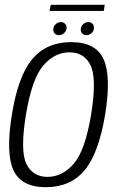

<svg xmlns="http://www.w3.org/2000/svg" viewBox="-20 -776 502 800"><path d="M171 4Q273.5 4 332.2 -66.2Q391 -136.5 418 -298Q444 -459 411.5 -529.8Q379 -600.5 276.5 -600.5Q174 -600.5 114.8 -530.2Q55.5 -460 29.5 -298Q3.5 -137.5 36 -66.8Q68.5 4 171 4ZM178 -39Q116.5 -39 90 -93Q63.5 -147 88 -298Q113 -448.5 160.5 -503.2Q208 -558 269.5 -558Q331 -558 357.5 -503.5Q384 -449 359.5 -298Q334.5 -147.5 286.8 -93.2Q239 -39 178 -39ZM225.5 -629.5Q237.5 -629.5 247.5 -638.5Q257.5 -647.5 257.5 -660.5Q257.5 -671 250.5 -677.5Q243.5 -684 233.5 -684Q221.5 -684 211.8 -675Q202 -666 202 -653Q202 -642.5 208.5 -636Q215 -629.5 225.5 -629.5ZM340 -629.5Q352.5 -629.5 362 -638.5Q371.5 -647.5 371.5 -660.5Q371.5 -671 365 -677.5Q358.5 -684 348 -684Q336 -684 326.2 -675Q316.5 -666 316.5 -653Q316.5 -642.5 323.2 -636Q330 -629.5 340 -629.5ZM186.5 -730.5H412.5L416.5 -756H191.5Z"/></svg>

Font: Anybody SemiCondensed Light
Style: Italic
Weight: 300
Width: 4
Italic angle: -10°
Version: Version 1.113;gftools[0.9.25]